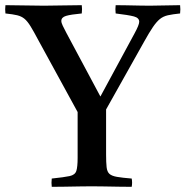

<svg xmlns="http://www.w3.org/2000/svg" viewBox="-45 -721 717 742"><path d="M512 -560 365 -298V-124Q365 -93 367 -75Q369 -57 378 -49Q387 -41 407 -37.5Q427 -34 464 -31Q467 -15 464 1Q443 1 414 0.5Q385 0 356.5 -0.5Q328 -1 309 -1Q290 -1 262 -0.5Q234 0 205 0.5Q176 1 155 1Q153 -14 155 -31Q203 -36 224 -40.5Q245 -45 250 -60.5Q255 -76 255 -111V-288L103 -566Q85 -600 73 -619.5Q61 -639 49.5 -648.5Q38 -658 21.5 -662Q5 -666 -24 -669Q-26 -685 -24 -701Q12 -701 50 -700Q88 -699 125 -699Q157 -699 196 -700Q235 -701 271 -701Q273 -686 271 -669Q228 -665 210 -659.5Q192 -654 192 -640Q192 -633 197.5 -621.5Q203 -610 212 -593L343 -348L475 -592Q493 -625 493 -637Q493 -652 472.5 -657.5Q452 -663 402 -669Q400 -686 402 -701Q418 -701 443 -700.5Q468 -700 492.5 -699.5Q517 -699 533 -699Q565 -699 592.5 -700Q620 -701 651 -701Q653 -685 651 -669Q622 -666 604 -662Q586 -658 573 -647.5Q560 -637 546 -616.5Q532 -596 512 -560Z"/></svg>

Font: Tiro Tamil
Style: Regular
Weight: 400
Designer: Tamil: Fernando Mello & Fiona Ross. Latin: John Hudson.
Foundry: Tiro Typeworks Ltd.
Version: Version 1.52